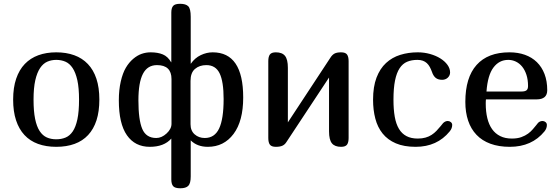

<svg xmlns="http://www.w3.org/2000/svg" viewBox="-20 -780 2967 1020"><path d="M278.8 0Q224.6 0 181.9 -15.6Q139.2 -31.2 109.9 -62.7Q80.6 -94.2 65.2 -141.1Q49.8 -188 49.8 -251Q49.8 -314.5 65.9 -361.8Q82 -409.2 111.8 -440.2Q141.6 -471.2 183.8 -486.6Q226.1 -502 278.8 -502Q332 -502 374.5 -486.6Q417 -471.2 446.8 -439.9Q476.6 -408.7 492.2 -361.6Q507.8 -314.5 507.8 -251Q507.8 -188 492.7 -141.1Q477.5 -94.2 448.2 -62.7Q418.9 -31.2 376.2 -15.6Q333.5 0 278.8 0ZM278.8 -40Q305.7 -40 327.9 -49.1Q350.1 -58.1 366.2 -81.5Q382.3 -105 391.1 -146Q399.9 -187 399.9 -251Q399.9 -313 390.9 -353.8Q381.8 -394.5 365.7 -418.7Q349.6 -442.9 327.4 -452.4Q305.2 -461.9 278.8 -461.9Q253.4 -461.9 231.4 -452.4Q209.5 -442.9 193.1 -418.7Q176.8 -394.5 167.5 -353.8Q158.2 -313 158.2 -251Q158.2 -189.5 166.5 -148.7Q174.8 -107.9 190.7 -83.7Q206.5 -59.6 228.8 -49.8Q251 -40 278.8 -40Z M993.2 -690.9V-441.9H994.1Q1015.1 -472.2 1046.4 -487.1Q1077.6 -502 1109.9 -502Q1272 -502 1272 -262.2Q1272 -136.7 1220.7 -68.4Q1169.4 0 1084 0Q1027.8 0 993.2 -34.2V157.2Q993.2 194.3 980.2 207.3Q967.3 220.2 938 220.2Q909.7 220.2 899.9 209Q890.1 197.8 890.1 172.9V-43.9Q851.6 0 775.9 0Q697.3 0 654.3 -61.5Q611.3 -123 611.3 -247.1Q611.3 -302.7 621.6 -347.2Q631.8 -391.6 648.4 -419.9Q665 -448.2 687.5 -467.3Q710 -486.3 732.9 -494.1Q755.9 -502 780.3 -502Q817.9 -502 844.7 -491Q871.6 -480 889.2 -449.2H890.1V-712.9Q890.1 -737.3 899.7 -748.5Q909.2 -759.8 937 -759.8Q967.3 -759.8 980.2 -746.6Q993.2 -733.4 993.2 -690.9ZM891.1 -122.1V-359.9Q891.1 -434.1 814 -434.1Q763.2 -434.1 739.3 -387.7Q715.3 -341.3 715.3 -247.1Q715.3 -143.1 735.8 -95Q756.3 -46.9 810.1 -46.9Q838.9 -46.9 865 -71Q891.1 -95.2 891.1 -122.1ZM992.2 -350.1V-120.1Q992.2 -85.4 1014.2 -66.2Q1036.1 -46.9 1067.9 -46.9Q1120.1 -46.9 1144 -97.2Q1168 -147.5 1168 -253.9Q1168 -346.7 1146.7 -390.4Q1125.5 -434.1 1076.2 -434.1Q1039.6 -434.1 1015.9 -413.8Q992.2 -393.6 992.2 -350.1Z M1832 -455.1V-46.9Q1832 -22.9 1823.5 -11.5Q1814.9 0 1792 0Q1758.3 0 1743.2 -18.8Q1728 -37.6 1728 -82V-368.2L1502 -25.9Q1493.2 -11.7 1480.2 -5.9Q1467.3 0 1445.3 0Q1422.4 0 1413.8 -11.5Q1405.3 -22.9 1405.3 -46.9V-455.1Q1405.3 -479 1413.8 -490.5Q1422.4 -502 1445.3 -502Q1479 -502 1494.1 -483.2Q1509.3 -464.4 1509.3 -419.9V-129.9L1734.4 -472.2Q1744.6 -488.8 1757.1 -495.4Q1769.5 -502 1792 -502Q1814.9 -502 1823.5 -490.5Q1832 -479 1832 -455.1Z M2334 -126Q2345.2 -137.2 2358.9 -137.2Q2367.7 -137.2 2375 -131.3Q2382.3 -125.5 2382.3 -116.2Q2382.3 -98.1 2369.1 -82Q2302.2 0 2188 0Q2126 0 2082.8 -18.6Q2039.6 -37.1 2012.7 -70.6Q1985.8 -104 1973.9 -149.9Q1961.9 -195.8 1961.9 -250Q1961.9 -319.3 1980.2 -367.4Q1998.5 -415.5 2030.8 -445.3Q2063 -475.1 2106.2 -488.5Q2149.4 -502 2199.2 -502Q2233.4 -502 2264.6 -493.2Q2295.9 -484.4 2319.6 -469.5Q2343.3 -454.6 2357.2 -435.3Q2371.1 -416 2371.1 -395Q2371.1 -386.2 2367.4 -378.9Q2363.8 -371.6 2357.9 -366.5Q2352.1 -361.3 2344.5 -358.6Q2336.9 -356 2329.1 -356Q2307.1 -356 2294.4 -366.5Q2281.7 -377 2274.9 -397.9Q2269.5 -412.6 2263.2 -424.3Q2256.8 -436 2247.6 -444.6Q2238.3 -453.1 2226.1 -457.5Q2213.9 -461.9 2197.3 -461.9Q2166.5 -461.9 2142.8 -451.9Q2119.1 -441.9 2103 -417.5Q2086.9 -393.1 2078.6 -352.3Q2070.3 -311.5 2070.3 -250Q2070.3 -198.7 2077.1 -159.9Q2084 -121.1 2099.4 -95.5Q2114.7 -69.8 2139.4 -56.9Q2164.1 -43.9 2199.2 -43.9Q2222.7 -43.9 2240.7 -49.1Q2258.8 -54.2 2272.9 -63.5Q2287.1 -72.8 2298.6 -84.7Q2310.1 -96.7 2321.3 -110.4Z M2837.4 -126Q2841.8 -131.3 2848.4 -134.3Q2855 -137.2 2862.3 -137.2Q2871.1 -137.2 2878.2 -131.3Q2885.3 -125.5 2885.3 -116.2Q2885.3 -97.7 2872.6 -82Q2805.7 0 2688.5 0Q2629.9 0 2585.4 -16.4Q2541 -32.7 2511.5 -63.7Q2481.9 -94.7 2467 -138.9Q2452.1 -183.1 2452.1 -238.8Q2452.1 -368.2 2512 -435.1Q2571.8 -502 2686.5 -502Q2731.9 -502 2768.8 -488.8Q2805.7 -475.6 2832 -450Q2858.4 -424.3 2872.8 -386.7Q2887.2 -349.1 2887.2 -300.8Q2887.2 -252 2830.6 -252H2561.5Q2561 -248 2560.8 -242.4Q2560.5 -236.8 2560.5 -230Q2560.5 -187 2568.8 -152.6Q2577.1 -118.2 2594.2 -94Q2611.3 -69.8 2637.5 -56.9Q2663.6 -43.9 2699.2 -43.9Q2728.5 -43.9 2749.5 -51.5Q2770.5 -59.1 2785.4 -70.1Q2800.3 -81.1 2810.5 -93.3Q2820.8 -105.5 2828.1 -114.3ZM2680.2 -461.9Q2631.8 -461.9 2601.3 -421.1Q2570.8 -380.4 2564.5 -293.9H2751.5Q2769 -293.9 2777.1 -300.3Q2785.2 -306.6 2785.2 -323.2Q2785.2 -356.9 2776.6 -382.8Q2768.1 -408.7 2753.7 -426.3Q2739.3 -443.8 2720.2 -452.9Q2701.2 -461.9 2680.2 -461.9Z"/></svg>

Font: Marmelad
Style: Regular
Weight: 400
Designer: Manvel Shmavonyan
Foundry: Cyreal (www.cyreal.org)
Version: Version 1.000